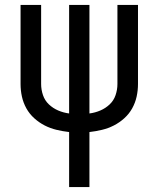

<svg xmlns="http://www.w3.org/2000/svg" viewBox="-20 -755 640 775"><path d="M259 0V-222Q233 -225 208 -231Q183 -237 160.5 -248.5Q138 -260 118.5 -277.5Q99 -295 86.5 -317.5Q74 -340 68.5 -365Q63 -390 63 -416V-735H146V-416Q146 -393 153.5 -371Q161 -349 177.5 -333.5Q194 -318 215 -309Q236 -300 259 -297V-735H341V-297Q364 -300 385 -309Q406 -318 422.5 -333.5Q439 -349 446.5 -371Q454 -393 454 -416V-735H537V-416Q537 -390 531.5 -365Q526 -340 513.5 -317.5Q501 -295 481.5 -277.5Q462 -260 439.5 -248.5Q417 -237 392 -231Q367 -225 341 -222V0Z"/></svg>

Font: Iosevka Curly Extended
Style: Regular
Weight: 400
Width: 7
Monospace: yes
Designer: Belleve Invis
Foundry: Belleve Invis
Version: Version 11.1.0; ttfautohint (v1.8.3)